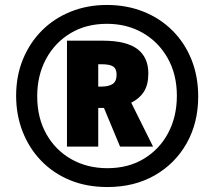

<svg xmlns="http://www.w3.org/2000/svg" viewBox="-20 -744 864 774"><path d="M413 10Q329 10 261.5 -18Q194 -46 145.5 -96.5Q97 -147 71 -214Q45 -281 45 -358Q45 -438 72.5 -505Q100 -572 149 -621Q198 -670 265 -697Q332 -724 411 -724Q491 -724 558.5 -697Q626 -670 675.5 -620.5Q725 -571 752 -503.5Q779 -436 779 -355Q779 -249 732.5 -166.5Q686 -84 603.5 -37Q521 10 413 10ZM413 -66Q497 -66 560 -104Q623 -142 658 -208Q693 -274 693 -358Q693 -444 656 -509.5Q619 -575 555.5 -611.5Q492 -648 411 -648Q327 -648 264 -610Q201 -572 165.5 -506Q130 -440 130 -356Q130 -269 167 -203.5Q204 -138 268 -102Q332 -66 413 -66ZM250 -153V-580H394Q489 -580 533.5 -546.5Q578 -513 578 -448Q578 -403 560.5 -375Q543 -347 509 -330L597 -153H464L399 -309H376V-153ZM389 -395Q418 -395 434 -405.5Q450 -416 450 -443Q450 -467 436 -476Q422 -485 390 -485H376V-395Z"/></svg>

Font: Noto Sans Bengali Condensed Black
Style: Regular
Weight: 900
Width: 3
Designer: Joana Ranito - Universal Thirst; Jelle Bosma - Monotype Design Team
Foundry: Universal Thirst ehf.
Version: Version 3.000; ttfautohint (v1.8.4.7-5d5b)